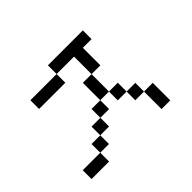

<svg xmlns="http://www.w3.org/2000/svg" viewBox="-147 -964 1294 1294"><g transform="rotate(-45 500.0 -317.0)"><path d="M167 -526.4V-609.4H417V-526.4ZM750 -109.4H833V57.6H750ZM750 -109.4H667V-192.4H750ZM667 -192.4H583V-276.4H667ZM583 -276.4H500V-442.4H583ZM500 -276.4V-192.4H417V-276.4ZM417 -192.4V-109.4H333V-192.4ZM333 -109.4V-26.4H250V-109.4ZM583 -442.4V-609.4H417V-692.4H750V-609.4H667V-442.4ZM250 -26.4V57.6H83V-26.4Z"/></g></svg>

Font: KH Dot kagurazaka 12
Style: Regular
Weight: 400
Designer: Original version for X68000 by Keitarou Hiraki (http://hp.vector.co.jp/authors/VA000874/) / TrueType conversion by Homem
Version: Version 1.00.20150527